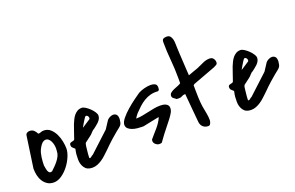

<svg xmlns="http://www.w3.org/2000/svg" viewBox="-91 -1089 2213 1441"><g transform="rotate(-20 1016.0 -368.5)"><path d="M25.4 -149.4 61.5 -400.4Q63.5 -413.1 72.8 -418.9Q82 -424.8 93.8 -424.8Q115.2 -424.8 127.9 -412.6Q140.6 -400.4 149.4 -382.8H150.4Q162.1 -382.8 171.4 -387.2Q180.7 -391.6 194.3 -391.6Q225.6 -391.6 247.6 -372.1Q269.5 -352.5 283.2 -324.7Q296.9 -296.9 303.2 -264.6Q309.6 -232.4 309.6 -208Q309.6 -178.7 294.4 -142.6Q279.3 -106.4 254.4 -74.2Q229.5 -42 198.2 -20.5Q167 1 134.8 1Q105.5 1 84.5 -12.7Q63.5 -26.4 50.3 -47.4Q37.1 -68.4 31.2 -94.7Q25.4 -121.1 25.4 -146.5ZM107.4 -143.6Q109.4 -133.8 111.3 -121.1Q113.3 -108.4 117.2 -98.1Q121.1 -87.9 128.4 -82.5Q135.7 -77.1 149.4 -82Q162.1 -93.8 176.8 -108.4Q191.4 -123 204.6 -139.6Q217.8 -156.2 226.6 -174.8Q235.4 -193.4 235.4 -213.9Q239.3 -247.1 230.5 -274.9Q221.7 -302.7 205.6 -314.9Q189.5 -327.1 168.9 -317.9Q148.4 -308.6 127.9 -267.6Q116.2 -242.2 111.8 -208.5Q107.4 -174.8 107.4 -146.5Z M760.7 -277.3Q758.8 -259.8 756.3 -250Q753.9 -240.2 748 -232.4Q742.2 -224.6 731.4 -216.3Q720.7 -208 702.1 -192.9Q683.6 -177.7 656.2 -153.3Q628.9 -128.9 589.8 -89.8Q574.2 -75.2 557.6 -59.6Q541 -43.9 522.9 -31.7Q504.9 -19.5 485.4 -11.7Q465.8 -3.9 444.3 -3.9Q402.3 -3.9 382.8 -32.2Q363.3 -60.5 363.3 -97.7Q363.3 -122.1 364.7 -138.7Q366.2 -155.3 372.1 -181.6Q361.3 -191.4 353.5 -198.7Q345.7 -206.1 345.7 -218.8Q345.7 -230.5 351.1 -234.4Q356.4 -238.3 363.8 -239.7Q371.1 -241.2 377.9 -243.2Q384.8 -245.1 387.7 -251Q389.6 -256.8 395 -272.5Q400.4 -288.1 406.2 -305.2Q412.1 -322.3 417.5 -337.4Q422.9 -352.5 424.8 -358.4Q431.6 -375 439.9 -392.1Q448.2 -409.2 459.5 -422.9Q470.7 -436.5 485.8 -445.3Q501 -454.1 521.5 -454.1Q533.2 -454.1 550.3 -443.4Q567.4 -432.6 583 -417.5Q598.6 -402.3 609.4 -385.7Q620.1 -369.1 620.1 -357.4Q620.1 -342.8 613.3 -330.6Q606.4 -318.4 596.2 -308.1Q585.9 -297.9 574.2 -289.1Q562.5 -280.3 552.7 -272.5Q551.8 -272.5 548.8 -270.5Q545.9 -268.6 543.9 -267.6Q543 -266.6 539.6 -263.2Q536.1 -259.8 532.2 -255.9Q528.3 -252 524.9 -248Q521.5 -244.1 520.5 -243.2Q517.6 -240.2 509.3 -233.9Q501 -227.5 491.2 -220.2Q481.4 -212.9 473.1 -206.5Q464.8 -200.2 461.9 -198.2L458 -190.4Q456.1 -186.5 454.6 -173.3Q453.1 -160.2 451.2 -143.6Q449.2 -127 447.8 -109.9Q446.3 -92.8 446.3 -82Q446.3 -81.1 447.3 -80.1Q449.2 -78.1 450.2 -78.1Q458 -78.1 464.8 -85Q471.7 -91.8 479.5 -94.7L635.7 -239.3L675.8 -300.8Q680.7 -307.6 694.8 -315.9Q709 -324.2 723.6 -324.7Q738.3 -325.2 749.5 -315.4Q760.7 -305.7 760.7 -277.3ZM545.9 -353.5Q550.8 -357.4 549.8 -365.2Q548.8 -373 544.4 -378.9Q540 -384.8 533.2 -386.2Q526.4 -387.7 520.5 -378.9Q517.6 -375 510.3 -363.3Q502.9 -351.6 495.6 -339.4Q488.3 -327.1 483.4 -318.4Q478.5 -309.6 481.4 -311.5Z M934.6 -37.1Q934.6 -42 935.1 -45.9Q935.5 -49.8 939.5 -53.7Q951.2 -68.4 965.8 -84.5Q980.5 -100.6 994.1 -116.7Q1007.8 -132.8 1019.5 -150.4Q1031.2 -168 1039.1 -185.5V-191.4L911.1 -165H896.5Q882.8 -165 862.8 -167Q842.8 -168.9 823.7 -175.3Q804.7 -181.6 791.5 -193.4Q778.3 -205.1 778.3 -224.6Q779.3 -247.1 801.8 -274.4Q824.2 -301.8 854.5 -328.1Q884.8 -354.5 915.5 -377Q946.3 -399.4 964.8 -412.1Q985.4 -423.8 1013.7 -431.2Q1042 -438.5 1065.4 -438.5Q1085 -438.5 1099.6 -431.2Q1114.3 -423.8 1114.3 -402.3Q1114.3 -393.6 1112.8 -385.7Q1111.3 -377.9 1100.6 -375Q1069.3 -377.9 1042 -370.6Q1014.6 -363.3 990.2 -348.6Q965.8 -334 944.3 -314Q922.9 -293.9 902.3 -272.5Q896.5 -265.6 887.7 -253.4Q878.9 -241.2 878.9 -239.3V-238.3Q904.3 -238.3 929.2 -243.2Q954.1 -248 979 -253.4Q1003.9 -258.8 1028.8 -263.7Q1053.7 -268.6 1080.1 -268.6Q1089.8 -268.6 1101.6 -267.1Q1113.3 -265.6 1123.5 -260.7Q1133.8 -255.9 1140.1 -247.6Q1146.5 -239.3 1146.5 -226.6Q1146.5 -208 1137.2 -190.9Q1127.9 -173.8 1109.9 -149.9Q1091.8 -126 1064 -91.8Q1036.1 -57.6 998 -3.9Q996.1 -1 988.8 0Q981.4 1 976.6 1Q962.9 1 948.7 -10.7Q934.6 -22.5 934.6 -37.1Z M1283.2 -285.2Q1269.5 -285.2 1258.8 -278.3Q1248 -271.5 1233.4 -271.5Q1231.4 -271.5 1223.1 -272Q1214.8 -272.5 1212.9 -272.5Q1209 -277.3 1204.1 -280.3Q1199.2 -283.2 1194.3 -286.6Q1189.5 -290 1186 -294.9Q1182.6 -299.8 1182.6 -308.6Q1182.6 -323.2 1194.3 -332.5Q1206.1 -341.8 1221.7 -348.6Q1237.3 -355.5 1253.4 -361.3Q1269.5 -367.2 1279.3 -375V-418Q1279.3 -490.2 1272.5 -563Q1265.6 -635.7 1265.6 -707Q1265.6 -726.6 1275.4 -732.4Q1285.2 -738.3 1301.8 -738.3Q1321.3 -738.3 1330.6 -727.1Q1339.8 -715.8 1343.8 -699.7Q1347.7 -683.6 1347.7 -665.5Q1347.7 -647.5 1348.6 -634.8Q1348.6 -622.1 1350.6 -589.8Q1352.5 -557.6 1354.5 -521.5Q1356.4 -485.4 1358.4 -453.1Q1360.4 -420.9 1361.3 -408.2Q1365.2 -409.2 1376.5 -413.6Q1387.7 -418 1400.4 -422.4Q1413.1 -426.8 1424.3 -430.7Q1435.5 -434.6 1440.4 -436.5Q1465.8 -447.3 1493.2 -460.4Q1520.5 -473.6 1548.8 -473.6Q1568.4 -473.6 1578.6 -460.4Q1588.9 -447.3 1588.9 -429.7Q1588.9 -417 1579.1 -411.1Q1569.3 -405.3 1558.6 -400.4L1380.9 -334Q1377.9 -332 1375 -330.6Q1372.1 -329.1 1369.1 -326.2V-294.9Q1369.1 -260.7 1370.6 -224.1Q1372.1 -187.5 1377 -153.3Q1381.8 -124 1387.7 -95.7Q1393.6 -67.4 1393.6 -38.1Q1393.6 -29.3 1387.7 -14.6Q1381.8 0 1369.1 0Q1342.8 0 1326.2 -15.6Q1309.6 -31.2 1307.6 -57.6Q1302.7 -108.4 1297.4 -168.9Q1292 -229.5 1287.1 -285.2Z M2028.3 -277.3Q2026.4 -259.8 2023.9 -250Q2021.5 -240.2 2015.6 -232.4Q2009.8 -224.6 1999 -216.3Q1988.3 -208 1969.7 -192.9Q1951.2 -177.7 1923.8 -153.3Q1896.5 -128.9 1857.4 -89.8Q1841.8 -75.2 1825.2 -59.6Q1808.6 -43.9 1790.5 -31.7Q1772.5 -19.5 1752.9 -11.7Q1733.4 -3.9 1711.9 -3.9Q1669.9 -3.9 1650.4 -32.2Q1630.9 -60.5 1630.9 -97.7Q1630.9 -122.1 1632.3 -138.7Q1633.8 -155.3 1639.6 -181.6Q1628.9 -191.4 1621.1 -198.7Q1613.3 -206.1 1613.3 -218.8Q1613.3 -230.5 1618.7 -234.4Q1624 -238.3 1631.3 -239.7Q1638.7 -241.2 1645.5 -243.2Q1652.3 -245.1 1655.3 -251Q1657.2 -256.8 1662.6 -272.5Q1668 -288.1 1673.8 -305.2Q1679.7 -322.3 1685.1 -337.4Q1690.4 -352.5 1692.4 -358.4Q1699.2 -375 1707.5 -392.1Q1715.8 -409.2 1727.1 -422.9Q1738.3 -436.5 1753.4 -445.3Q1768.6 -454.1 1789.1 -454.1Q1800.8 -454.1 1817.9 -443.4Q1835 -432.6 1850.6 -417.5Q1866.2 -402.3 1877 -385.7Q1887.7 -369.1 1887.7 -357.4Q1887.7 -342.8 1880.9 -330.6Q1874 -318.4 1863.8 -308.1Q1853.5 -297.9 1841.8 -289.1Q1830.1 -280.3 1820.3 -272.5Q1819.3 -272.5 1816.4 -270.5Q1813.5 -268.6 1811.5 -267.6Q1810.5 -266.6 1807.1 -263.2Q1803.7 -259.8 1799.8 -255.9Q1795.9 -252 1792.5 -248Q1789.1 -244.1 1788.1 -243.2Q1785.2 -240.2 1776.9 -233.9Q1768.6 -227.5 1758.8 -220.2Q1749 -212.9 1740.7 -206.5Q1732.4 -200.2 1729.5 -198.2L1725.6 -190.4Q1723.6 -186.5 1722.2 -173.3Q1720.7 -160.2 1718.8 -143.6Q1716.8 -127 1715.3 -109.9Q1713.9 -92.8 1713.9 -82Q1713.9 -81.1 1714.8 -80.1Q1716.8 -78.1 1717.8 -78.1Q1725.6 -78.1 1732.4 -85Q1739.3 -91.8 1747.1 -94.7L1903.3 -239.3L1943.4 -300.8Q1948.2 -307.6 1962.4 -315.9Q1976.6 -324.2 1991.2 -324.7Q2005.9 -325.2 2017.1 -315.4Q2028.3 -305.7 2028.3 -277.3ZM1813.5 -353.5Q1818.4 -357.4 1817.4 -365.2Q1816.4 -373 1812 -378.9Q1807.6 -384.8 1800.8 -386.2Q1793.9 -387.7 1788.1 -378.9Q1785.2 -375 1777.8 -363.3Q1770.5 -351.6 1763.2 -339.4Q1755.9 -327.1 1751 -318.4Q1746.1 -309.6 1749 -311.5Z"/></g></svg>

Font: Covered By Your Grace
Style: Regular
Weight: 400
Designer: Kimberly Geswein
Foundry: Kimberly Geswein
Version: Version 1.0